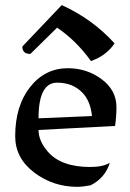

<svg xmlns="http://www.w3.org/2000/svg" viewBox="-20 -721 507 747"><path d="M280.8 5.9Q186.5 5.9 112.8 -50Q39.1 -106 39.1 -190.9Q39.1 -308.6 96.9 -382.1Q154.8 -455.6 244.1 -455.6Q317.9 -455.6 375.5 -412.8Q433.1 -370.1 433.1 -303.7Q433.1 -269.5 427.7 -231L129.9 -215.3Q129.9 -172.9 166.5 -130.4Q218.3 -71.3 331.1 -71.3Q379.4 -71.3 407.2 -87.4Q388.7 -27.8 332 0Q301.3 5.9 280.8 5.9ZM337.9 -269.5Q332 -328.1 300.3 -360.8Q262.7 -399.4 202.1 -399.4Q129.9 -399.4 129.9 -260.7ZM334 -483.4Q275.9 -564 202.1 -613.3L98.1 -511.2Q66.9 -511.2 66.9 -540L220.2 -701.2Q339.8 -647 425.8 -552.2Q394 -504.9 334 -483.4Z"/></svg>

Font: Balgruf
Style: Regular
Weight: 500
Designer: Paul James MIller
Foundry: High-Logic / Made with FontCreator
Version: Version 1.201;March 28, 2021;FontCreator 13.0.0.2683 64-bit